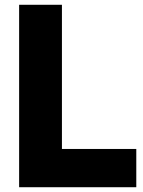

<svg xmlns="http://www.w3.org/2000/svg" viewBox="-20 -783 598 803"><path d="M550 0H60V-763H239V-160H550Z"/></svg>

Font: Open Sauce One Black
Style: Regular
Weight: 900
Designer: Alfredo Marco Pradil
Foundry: Creative Sauce Fz LLC
Version: Version 1.477